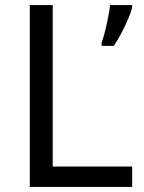

<svg xmlns="http://www.w3.org/2000/svg" viewBox="-20 -734 564 754"><path d="M97 0V-714H187V-80H499V0ZM499 -705Q495 -687 483.5 -660Q472 -633 457 -604.5Q442 -576 427 -554H379V-566Q386 -585 392.5 -611.5Q399 -638 404.5 -665.5Q410 -693 412 -714H499Z"/></svg>

Font: Noto Sans Palmyrene
Style: Regular
Weight: 400
Designer: Monotype Design Team
Foundry: Monotype Imaging Inc.
Version: Version 2.001; ttfautohint (v1.8.4.7-5d5b)